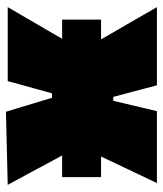

<svg xmlns="http://www.w3.org/2000/svg" viewBox="29 -577 548 646"><g transform="rotate(-90 303.0 -254.0)"><path d="M10 0Q27 -36 39.8 -62.5Q52.5 -89 63.8 -113Q75 -137 88 -164L99.5 -188H30V-319H103L86 -350Q66 -387.5 47.8 -421.2Q29.5 -455 4 -502L250 -508Q257.5 -483.5 264.5 -460.5Q271.5 -437.5 279 -412.5L297 -353H312L328 -411Q335 -436 340.8 -456.8Q346.5 -477.5 353 -502H602Q582.5 -468.5 568.5 -444.5Q554.5 -420.5 542 -399Q529.5 -377.5 514 -351L495.5 -319H560V-188H493.5L509 -161Q531 -123.5 551.5 -87.8Q572 -52 602 0H339Q333 -22.5 328 -41.5Q323 -60.5 317 -83L300 -147H287L272.5 -86.5Q267 -62.5 262.5 -43.8Q258 -25 252 0Z"/></g></svg>

Font: Commissioner Black
Style: Regular
Weight: 900
Designer: Kostas Bartsokas
Foundry: Kostas Bartsokas
Version: Version 1.000; ttfautohint (v1.8.3)